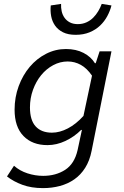

<svg xmlns="http://www.w3.org/2000/svg" viewBox="-20 -750 640 987"><path d="M201 217Q141 217 95 200Q49 183 16 157L52 102Q81 128 121 141Q161 154 202 154Q267 154 315 123Q363 92 379 21L401 -82H397Q362 -47 316.5 -25.5Q271 -4 224 -4Q146 -4 100.5 -51Q55 -98 55 -186Q55 -250 76 -307Q97 -364 133 -406.5Q169 -449 217 -473.5Q265 -498 319 -498Q371 -498 409.5 -478Q448 -458 468 -425H472L492 -486H553L451 25Q441 76 418 112.5Q395 149 362 172Q329 195 288 206Q247 217 201 217ZM247 -68Q287 -68 329 -90Q371 -112 409 -154L453 -361Q427 -399 395.5 -416.5Q364 -434 328 -434Q289 -434 253.5 -415Q218 -396 191.5 -363.5Q165 -331 149.5 -288Q134 -245 134 -198Q134 -132 163.5 -100Q193 -68 247 -68ZM369 -571Q330 -571 304 -584Q278 -597 263 -618.5Q248 -640 243 -667Q238 -694 241 -722L294 -730Q293 -711 297 -692.5Q301 -674 311.5 -659Q322 -644 339 -635Q356 -626 380 -626Q404 -626 424 -635Q444 -644 459 -659Q474 -674 485 -692.5Q496 -711 503 -730L553 -722Q546 -694 531.5 -667Q517 -640 494.5 -618.5Q472 -597 440.5 -584Q409 -571 369 -571Z"/></svg>

Font: Source Code Pro
Style: Italic
Weight: 400
Italic angle: -11°
Monospace: yes
Designer: Paul D. Hunt, Teo Tuominen
Foundry: Adobe Systems Incorporated
Version: Version 1.050;PS 1.000;hotconv 16.6.51;makeotf.lib2.5.65220